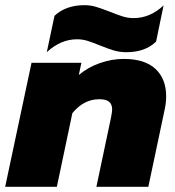

<svg xmlns="http://www.w3.org/2000/svg" viewBox="-30 -723 679 743"><path d="M181 -662Q225 -703 297 -703Q319 -703 340 -697Q361 -691 394 -678Q424 -666 444.5 -659.5Q465 -653 487 -653Q551 -653 603 -702L574 -562Q532 -521 459 -521Q434 -521 411.5 -527.5Q389 -534 357 -547Q328 -559 308.5 -565Q289 -571 268 -571Q205 -571 151 -521ZM92 -480H285L275 -433Q311 -463 357 -479Q403 -495 449 -495Q530 -495 571.5 -456.5Q613 -418 613 -350Q613 -325 607 -298L544 0H343L400 -270Q404 -292 404 -299Q404 -319 392.5 -329Q381 -339 354 -339Q294 -339 250 -285L190 0H-10Z"/></svg>

Font: Prompt ExtraBold
Style: Italic
Weight: 800
Italic angle: -12°
Designer: Katatrad Team
Foundry: CadsonDemak
Version: Version 1.001